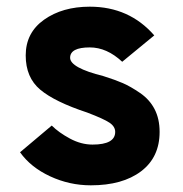

<svg xmlns="http://www.w3.org/2000/svg" viewBox="-20 -543 548 575"><path d="M252 12Q188 12 130 -15Q72 -42 40 -87L135 -167Q156 -146 189.5 -128Q223 -110 257 -110Q325 -110 325 -148Q325 -164 308 -175.5Q291 -187 241 -206Q144 -238 100.5 -274.5Q57 -311 57 -377Q57 -445 112 -484Q167 -523 249 -523Q367 -523 442 -437L346 -358Q300 -401 249 -401Q190 -401 190 -370Q190 -340 290 -315Q325 -304 348 -294Q371 -284 399.5 -264.5Q428 -245 443 -216Q458 -187 458 -148Q458 -72 402.5 -30Q347 12 252 12Z"/></svg>

Font: Overpass Heavy
Style: Regular
Weight: 900
Designer: Delve Withrington, Thomas Jockin
Foundry: Delve Fonts
Version: Version 3.000;DELV;Overpass